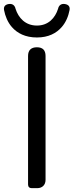

<svg xmlns="http://www.w3.org/2000/svg" viewBox="-45 -979 382 999"><path d="M192 -366V-688C192 -718 177 -733 147 -733C117 -733 101 -718 101 -688V-19C101 -7 108 0 120 0H146H149C175 0 192 -17 192 -43ZM276 -838C298 -863 311 -895 317 -927C320 -945 311 -955 293 -958C274 -961 261 -952 257 -933C242 -886 207 -846 147 -846C87 -846 51 -886 36 -933C32 -952 19 -961 0 -958C-18 -955 -27 -945 -24 -927C-18 -895 -5 -863 17 -838C45 -806 87 -784 147 -784C207 -784 248 -806 276 -838Z"/></svg>

Font: GenSenRounded2 TW R
Style: Regular
Weight: 400
Version: Version 2.100;PS 2.1;hotconv 16.6.51;makeotf.lib2.5.65220 DE